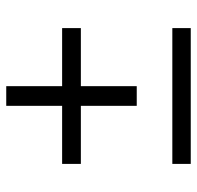

<svg xmlns="http://www.w3.org/2000/svg" viewBox="-28 -603 631 615"><g transform="rotate(-90 287.5 -295.5)"><path d="M505 -412V-352H319V-173H256V-352H70V-412H256V-591H319V-412ZM70 -59H505V0H70Z"/></g></svg>

Font: Montserrat-Regular
Style: Regular
Weight: 400
Version: Version 7.200